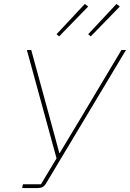

<svg xmlns="http://www.w3.org/2000/svg" viewBox="-20 -951 657 971"><path d="M426 -918 279 -767 266 -778 409 -931ZM586 -918 439 -767 426 -778 569 -931ZM92 0 96 -19H187L266 -150L116 -698H138L229 -365L280 -177H282L388 -353L594 -698H617L212 -22Q199 0 172 0Z"/></svg>

Font: IBM Plex Sans Thin
Style: Italic
Weight: 100
Italic angle: -11.31°
Designer: Mike Abbink, Paul van der Laan, Pieter van Rosmalen
Foundry: Bold Monday
Version: Version 3.0